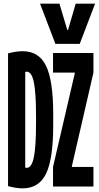

<svg xmlns="http://www.w3.org/2000/svg" viewBox="-20 -1020 540 1050"><path d="M104 10Q69 10 24 -2V-728Q69 -740 104 -740Q193 -740 232 -659.5Q271 -579 271 -395V-335Q271 -151 232 -70.5Q193 10 104 10ZM107 -116Q110 -109 115 -105.5Q120 -102 126 -102Q153 -102 165 -159.5Q177 -217 177 -344V-386Q177 -513 165 -570.5Q153 -628 126 -628Q120 -628 115 -625Q110 -622 107 -614L118 -655V-75ZM270 0V-107L389 -619V-623H270V-730H491V-623L373 -111V-107H491V0ZM283 -780 199 -1000H305L348 -856H352L394 -1000H500L416 -780Z"/></svg>

Font: M PLUS Code Latin SemiBold
Style: Regular
Weight: 600
Designer: Coji Morishita
Foundry: UNDERFOREST DESIGN
Version: Version 1.002; ttfautohint (v1.8.3)